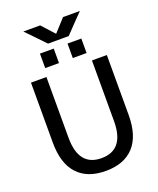

<svg xmlns="http://www.w3.org/2000/svg" viewBox="-190 -1187 1075 1308"><g transform="rotate(-20 347.0 -532.5)"><path d="M346 -985H348L389 -1030L430 -1075H552L487 -1008L422 -940H272L207 -1008L142 -1075H264L305 -1030ZM397 -790V-895H497V-790ZM197 -790V-895H297V-790ZM184 -730V-290Q184 -82 349 -82Q514 -82 514 -290V-730H622V-295Q622 -144 551 -67Q480 10 347 10Q214 10 143 -67Q72 -144 72 -295V-730Z"/></g></svg>

Font: Mplus 1p Medium
Style: Regular
Weight: 500
Version: Version 1.061